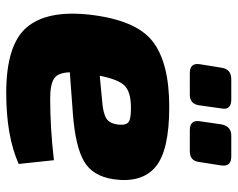

<svg xmlns="http://www.w3.org/2000/svg" viewBox="-93 -657 762 616"><g transform="rotate(90 288.0 -349.0)"><path d="M284 -577H215Q181 -577 186 -609L197 -677Q201 -710 234 -710H299Q334 -710 328 -679L318 -608Q314 -577 284 -577ZM466 -577H398Q364 -577 369 -609L379 -678Q385 -710 415 -710H482Q515 -710 511 -679L500 -609Q497 -577 466 -577ZM494 -141 506 -28Q417 12 278 12Q124 12 68 -53.5Q12 -119 27 -255Q44 -404 112.5 -457.5Q181 -511 323 -511Q464 -511 516 -466.5Q568 -422 555 -332Q545 -265 497.5 -237.5Q450 -210 347 -202L212 -192Q213 -154 232 -141.5Q251 -129 296 -129Q391 -129 494 -141ZM223 -288 307 -296Q344 -299 360.5 -309.5Q377 -320 380 -350Q382 -374 370 -381.5Q358 -389 320 -388Q274 -387 254.5 -367.5Q235 -348 223 -288Z"/></g></svg>

Font: Ezarion Extra Bold
Style: Italic
Weight: 800
Italic angle: -8°
Designer: Natanael Gama
Version: Version 1.001;PS 001.001;hotconv 1.0.70;makeotf.lib2.5.58329